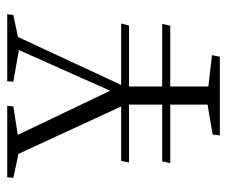

<svg xmlns="http://www.w3.org/2000/svg" viewBox="-70 -578 647 548"><g transform="rotate(-90 254.0 -303.5)"><path d="M89.4 -574.7 224.6 -281.7H69.3L64.9 -259.3H230V-164.6H67.9L63 -141.6H230V-35.2L144.5 -20.5L142.1 0H366.7L371.1 -22.5L281.7 -32.7V-141.6H455.1L460.4 -164.6H281.7V-259.3H455.6L461.4 -281.7H286.1L422.9 -576.2L485.8 -589.4L487.8 -606.9H296.4L295.4 -589.4L385.7 -573.7L269.5 -313L143.6 -576.7L224.6 -589.4L226.6 -606.9H22.5L21 -589.4Z"/></g></svg>

Font: Neuton ExtraLight
Style: Regular
Weight: 275
Designer: Brian M Zick
Foundry: Brian M Zick
Version: Version 1.560